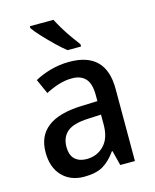

<svg xmlns="http://www.w3.org/2000/svg" viewBox="-116 -845 754 934"><g transform="rotate(-15 261.0 -378.0)"><path d="M265 -549Q449 -549 449 -364V0H375L356 -75H353Q322 -31 286.5 -10.5Q251 10 192 10Q123 10 81.5 -33.5Q40 -77 40 -153Q40 -318 266 -326L348 -329V-360Q348 -417 324.5 -442.5Q301 -468 257 -468Q222 -468 189 -457.5Q156 -447 123 -430L90 -504Q126 -524 171 -536.5Q216 -549 265 -549ZM285 -258Q208 -255 176.5 -228Q145 -201 145 -153Q145 -110 167 -90Q189 -70 225 -70Q278 -70 313 -106Q348 -142 348 -211V-261ZM244 -766Q255 -744 272 -716Q289 -688 307.5 -662Q326 -636 340 -618V-606H272Q250 -623 220.5 -651.5Q191 -680 164.5 -708.5Q138 -737 125 -756V-766Z"/></g></svg>

Font: Noto Sans Malayalam SemiCondensed Medium
Style: Regular
Weight: 500
Width: 4
Designer: Jelle Bosma - Monotype Design Team
Foundry: Monotype Imaging Inc.
Version: Version 2.104; ttfautohint (v1.8.4.7-5d5b)